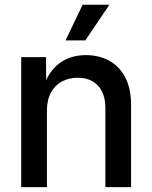

<svg xmlns="http://www.w3.org/2000/svg" viewBox="-20 -771 627 791"><path d="M173.3 -314.5V0H67.4V-535.6H169.4L170.4 -403.8H154.8Q179.2 -476.1 224.4 -510Q269.5 -543.9 334 -543.9Q388.7 -543.9 430.7 -520.5Q472.7 -497.1 496.3 -451.4Q520 -405.8 520 -338.4V0H414.1V-325.2Q414.1 -385.3 383.8 -418Q353.5 -450.7 299.8 -450.7Q263.7 -450.7 235.1 -435.3Q206.5 -419.9 189.9 -389.6Q173.3 -359.4 173.3 -314.5ZM250 -604.5 320.3 -751.5H430.7L331.5 -604.5Z"/></svg>

Font: Inter 20pt Medium
Style: Regular
Weight: 500
Version: Version 4.001;git-66647c0bb